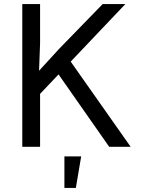

<svg xmlns="http://www.w3.org/2000/svg" viewBox="-20 -718 690 939"><path d="M89 0V-698H176V-506L171 -372L270 -480L482 -698H593L176 -259V0ZM514 0 237 -396 308 -442 619 0ZM295 201V47H377L351 201Z"/></svg>

Font: Azeret Mono Thin Light
Style: Regular
Weight: 300
Version: Version 1.002